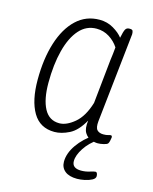

<svg xmlns="http://www.w3.org/2000/svg" viewBox="-109 -602 682 857"><g transform="rotate(15 232.5 -173.0)"><path d="M178 7Q111 7 78.5 -48Q46 -103 46 -199Q46 -296 69.5 -370.5Q93 -445 137.5 -487Q182 -529 245 -529Q280 -529 309 -512Q338 -495 353 -475Q359 -505 364.5 -515Q370 -525 382 -525H385Q396 -525 398.5 -519.5Q401 -514 401 -504L356 -90Q353 -60 363 -49.5Q373 -39 392 -39Q406 -39 413.5 -41.5Q421 -44 426 -44Q432 -44 432 -35Q431 -27 429 -18.5Q427 -10 424 -6Q420 -1 405 2.5Q390 6 378 6Q364 6 346.5 0Q329 -6 317.5 -24.5Q306 -43 311 -81Q282 -29 246 -11Q210 7 178 7ZM189 -36Q222 -36 259 -67Q296 -98 316 -164L337 -367Q339 -380 341 -398Q343 -416 344 -428Q327 -454 300.5 -470.5Q274 -487 242 -487Q195 -487 162.5 -450.5Q130 -414 113 -348.5Q96 -283 96 -198Q96 -122 119 -79Q142 -36 189 -36ZM330 183Q293 183 273.5 167Q254 151 254 124Q254 85 282 45Q310 5 356 -25L376 -8Q340 16 318 49.5Q296 83 296 110Q296 143 338 143Q358 143 377 137Q396 131 402 131Q407 131 409.5 136.5Q412 142 412 149Q412 160 398 167.5Q384 175 365 179Q346 183 330 183Z"/></g></svg>

Font: Asap Condensed Condensed ExtraLight
Style: Italic
Weight: 200
Width: 3
Italic angle: -6°
Designer: Pablo Cosgaya
Foundry: Omnibus-Type
Version: Version 3.001; ttfautohint (v1.8.4.7-5d5b)